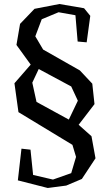

<svg xmlns="http://www.w3.org/2000/svg" viewBox="-20 -795 550 957"><path d="M195 -548 378 -444 440 -378 451 -276 372 -173 436 -116 456 -6 388 97 310 130 218 142 69 104 87 -54 132 -49 145 77 244 100 335 68 359 -13 341 -73 72 -236 52 -380 133 -473 62 -571 80 -676 152 -751 276 -775 399 -754 430 -716 412 -584 367 -588 356 -719 272 -734 188 -699 156 -614ZM141 -383 162 -287 323 -199 368 -293 335 -364 173 -451Z"/></svg>

Font: Alike Angular
Style: Regular
Weight: 400
Version: Version 1.210